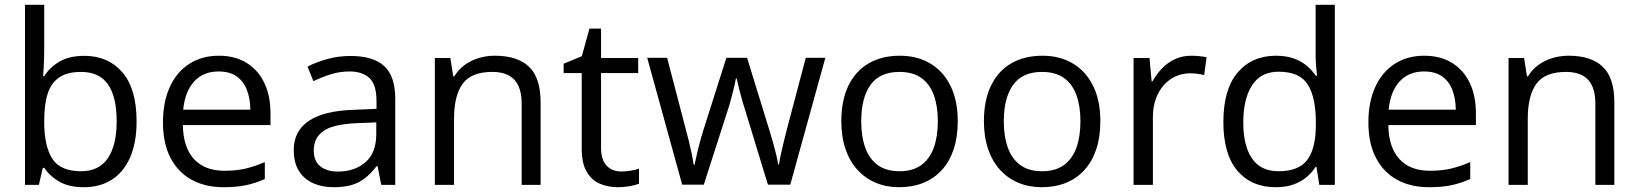

<svg xmlns="http://www.w3.org/2000/svg" viewBox="-20 -780 6912 810"><path d="M166.5 -759.8V-569.8Q166.5 -537.1 164.8 -506.3Q163.1 -475.6 162.1 -458.5H166.5Q188.5 -494.6 230 -519.5Q271.5 -544.4 335.9 -544.4Q436.5 -544.4 496.3 -474.9Q556.2 -405.3 556.2 -268.1Q556.2 -177.7 528.8 -115.7Q501.5 -53.7 451.7 -22Q401.9 9.8 334 9.8Q270.5 9.8 229.7 -13.9Q189 -37.6 167 -71.8H160.6L144 0H85.4V-759.8ZM322.8 -476.6Q264.6 -476.6 230.5 -453.9Q196.3 -431.2 181.4 -385.5Q166.5 -339.8 166.5 -270V-265.6Q166.5 -164.6 200.2 -111.1Q233.9 -57.6 322.8 -57.6Q397.5 -57.6 434.8 -112.3Q472.2 -167 472.2 -268.6Q472.2 -372.1 435.3 -424.3Q398.4 -476.6 322.8 -476.6Z M903.3 -544.9Q971.7 -544.9 1020.5 -514.6Q1069.3 -484.4 1095.2 -429.9Q1121.1 -375.5 1121.1 -302.7V-252.4H751.5Q752.9 -158.2 798.3 -108.9Q843.8 -59.6 926.3 -59.6Q977.1 -59.6 1016.1 -68.8Q1055.2 -78.1 1097.2 -96.2V-24.9Q1056.6 -6.8 1016.8 1.5Q977.1 9.8 922.9 9.8Q845.7 9.8 788.3 -21.7Q731 -53.2 699.2 -114.3Q667.5 -175.3 667.5 -263.7Q667.5 -350.1 696.5 -413.3Q725.6 -476.6 778.6 -510.7Q831.5 -544.9 903.3 -544.9ZM902.3 -478.5Q837.4 -478.5 798.8 -436Q760.3 -393.6 752.9 -317.4H1036.1Q1035.6 -365.2 1021.2 -401.6Q1006.8 -438 977.5 -458.3Q948.2 -478.5 902.3 -478.5Z M1459 -543.9Q1554.7 -543.9 1601.1 -501Q1647.5 -458 1647.5 -363.8V0H1588.4L1572.8 -79.1H1568.8Q1546.4 -49.8 1522 -30Q1497.6 -10.3 1465.6 -0.2Q1433.6 9.8 1387.2 9.8Q1338.4 9.8 1300.5 -7.3Q1262.7 -24.4 1241 -59.1Q1219.2 -93.8 1219.2 -147Q1219.2 -227.1 1282.7 -270Q1346.2 -313 1476.1 -316.9L1568.4 -320.8V-353.5Q1568.4 -422.9 1538.6 -450.7Q1508.8 -478.5 1454.6 -478.5Q1412.6 -478.5 1374.5 -466.3Q1336.4 -454.1 1302.2 -437.5L1277.3 -499Q1313.5 -517.6 1360.4 -530.8Q1407.2 -543.9 1459 -543.9ZM1567.4 -263.7 1485.8 -260.3Q1385.7 -256.3 1344.7 -227.5Q1303.7 -198.7 1303.7 -146Q1303.7 -100.1 1331.5 -78.1Q1359.4 -56.2 1405.3 -56.2Q1476.6 -56.2 1522 -95.7Q1567.4 -135.3 1567.4 -214.4Z M2067.9 -544.9Q2163.1 -544.9 2211.9 -498.3Q2260.7 -451.7 2260.7 -348.6V0H2180.7V-343.3Q2180.7 -410.2 2150.1 -443.4Q2119.6 -476.6 2056.6 -476.6Q1967.8 -476.6 1931.6 -426.3Q1895.5 -376 1895.5 -280.3V0H1814.5V-535.2H1879.9L1892.1 -458H1896.5Q1913.6 -486.3 1939.9 -505.6Q1966.3 -524.9 1999 -534.9Q2031.7 -544.9 2067.9 -544.9Z M2600.6 -56.6Q2620.6 -56.6 2641.6 -60.1Q2662.6 -63.5 2675.8 -68.4V-5.4Q2661.6 1 2636.5 5.4Q2611.3 9.8 2587.4 9.8Q2544.9 9.8 2510.3 -5.1Q2475.6 -20 2454.8 -55.7Q2434.1 -91.3 2434.1 -154.3V-471.7H2357.9V-511.2L2434.6 -543L2466.8 -659.2H2515.6V-535.2H2672.4V-471.7H2515.6V-156.7Q2515.6 -106.4 2538.8 -81.5Q2562 -56.6 2600.6 -56.6Z M3219.7 -1 3124.5 -312.5Q3118.2 -332.5 3112.5 -351.8Q3106.9 -371.1 3102.3 -388.9Q3097.7 -406.7 3094 -422.1Q3090.3 -437.5 3087.9 -448.7H3084.5Q3082.5 -437.5 3079.1 -422.1Q3075.7 -406.7 3071 -388.7Q3066.4 -370.6 3061 -350.8Q3055.7 -331.1 3048.8 -311L2949.2 -1H2857.9L2710.4 -536.1H2794.4L2871.6 -240.7Q2879.4 -211.4 2886.5 -182.9Q2893.6 -154.3 2898.7 -129.2Q2903.8 -104 2906.2 -85.4H2910.2Q2913.1 -97.7 2916.7 -114.7Q2920.4 -131.8 2925 -151.1Q2929.7 -170.4 2935.1 -189.7Q2940.4 -209 2945.8 -226.1L3044.4 -536.1H3131.8L3227.1 -226.6Q3234.4 -203.1 3241.5 -177.7Q3248.5 -152.3 3254.4 -128.7Q3260.3 -105 3262.7 -86.4H3266.6Q3268.6 -103 3273.9 -127.4Q3279.3 -151.9 3286.4 -181.2Q3293.5 -210.4 3301.3 -240.7L3379.4 -536.1H3461.9L3314 -1Z M4020.5 -268.6Q4020.5 -202.6 4003.4 -150.9Q3986.3 -99.1 3954.1 -63.5Q3921.9 -27.8 3876.2 -9Q3830.6 9.8 3772.9 9.8Q3719.2 9.8 3674.6 -9Q3629.9 -27.8 3597.4 -63.5Q3564.9 -99.1 3547.1 -150.9Q3529.3 -202.6 3529.3 -268.6Q3529.3 -356.4 3559.1 -418.2Q3588.9 -480 3644.3 -512.5Q3699.7 -544.9 3776.4 -544.9Q3849.6 -544.9 3904.5 -512.2Q3959.5 -479.5 3990 -417.7Q4020.5 -356 4020.5 -268.6ZM3613.3 -268.6Q3613.3 -204.1 3630.4 -156.7Q3647.5 -109.4 3683.1 -83.5Q3718.8 -57.6 3774.9 -57.6Q3830.6 -57.6 3866.5 -83.5Q3902.3 -109.4 3919.4 -156.7Q3936.5 -204.1 3936.5 -268.6Q3936.5 -332.5 3919.4 -379.2Q3902.3 -425.8 3866.7 -451.2Q3831.1 -476.6 3774.4 -476.6Q3690.9 -476.6 3652.1 -421.4Q3613.3 -366.2 3613.3 -268.6Z M4622.1 -268.6Q4622.1 -202.6 4605 -150.9Q4587.9 -99.1 4555.7 -63.5Q4523.4 -27.8 4477.8 -9Q4432.1 9.8 4374.5 9.8Q4320.8 9.8 4276.1 -9Q4231.4 -27.8 4199 -63.5Q4166.5 -99.1 4148.7 -150.9Q4130.9 -202.6 4130.9 -268.6Q4130.9 -356.4 4160.6 -418.2Q4190.4 -480 4245.8 -512.5Q4301.3 -544.9 4377.9 -544.9Q4451.2 -544.9 4506.1 -512.2Q4561 -479.5 4591.6 -417.7Q4622.1 -356 4622.1 -268.6ZM4214.8 -268.6Q4214.8 -204.1 4231.9 -156.7Q4249 -109.4 4284.7 -83.5Q4320.3 -57.6 4376.5 -57.6Q4432.1 -57.6 4468 -83.5Q4503.9 -109.4 4521 -156.7Q4538.1 -204.1 4538.1 -268.6Q4538.1 -332.5 4521 -379.2Q4503.9 -425.8 4468.3 -451.2Q4432.6 -476.6 4376 -476.6Q4292.5 -476.6 4253.7 -421.4Q4214.8 -366.2 4214.8 -268.6Z M5005.4 -544.9Q5021.5 -544.9 5039.1 -543.2Q5056.6 -541.5 5070.3 -538.6L5060.1 -463.4Q5046.9 -466.8 5030.8 -468.8Q5014.6 -470.7 5000.5 -470.7Q4968.3 -470.7 4939.7 -457.8Q4911.1 -444.8 4889.6 -420.7Q4868.2 -396.5 4856 -362.5Q4843.8 -328.6 4843.8 -287.1V0H4762.2V-535.2H4829.6L4838.4 -436.5H4841.8Q4858.4 -466.3 4881.8 -491Q4905.3 -515.6 4936.3 -530.3Q4967.3 -544.9 5005.4 -544.9Z M5361.3 9.8Q5259.8 9.8 5200.4 -59.6Q5141.1 -128.9 5141.1 -265.6Q5141.1 -403.8 5201.7 -474.4Q5262.2 -544.9 5362.8 -544.9Q5405.3 -544.9 5437 -533.7Q5468.8 -522.5 5491.7 -503.7Q5514.6 -484.9 5530.3 -460.9H5536.1Q5534.2 -476.1 5532.2 -502.4Q5530.3 -528.8 5530.3 -545.4V-759.8H5611.3V0H5545.9L5533.7 -76.2H5530.3Q5515.1 -52.2 5491.9 -32.7Q5468.8 -13.2 5436.8 -1.7Q5404.8 9.8 5361.3 9.8ZM5374 -57.6Q5460 -57.6 5495.6 -106.4Q5531.2 -155.3 5531.2 -251.5V-266.1Q5531.2 -368.2 5497.3 -422.9Q5463.4 -477.5 5374 -477.5Q5299.3 -477.5 5262.2 -420.2Q5225.1 -362.8 5225.1 -263.7Q5225.1 -165 5262 -111.3Q5298.8 -57.6 5374 -57.6Z M5988.8 -544.9Q6057.1 -544.9 6106 -514.6Q6154.8 -484.4 6180.7 -429.9Q6206.5 -375.5 6206.5 -302.7V-252.4H5836.9Q5838.4 -158.2 5883.8 -108.9Q5929.2 -59.6 6011.7 -59.6Q6062.5 -59.6 6101.6 -68.8Q6140.6 -78.1 6182.6 -96.2V-24.9Q6142.1 -6.8 6102.3 1.5Q6062.5 9.8 6008.3 9.8Q5931.2 9.8 5873.8 -21.7Q5816.4 -53.2 5784.7 -114.3Q5752.9 -175.3 5752.9 -263.7Q5752.9 -350.1 5782 -413.3Q5811 -476.6 5864 -510.7Q5917 -544.9 5988.8 -544.9ZM5987.8 -478.5Q5922.9 -478.5 5884.3 -436Q5845.7 -393.6 5838.4 -317.4H6121.6Q6121.1 -365.2 6106.7 -401.6Q6092.3 -438 6063 -458.3Q6033.7 -478.5 5987.8 -478.5Z M6597.7 -544.9Q6692.9 -544.9 6741.7 -498.3Q6790.5 -451.7 6790.5 -348.6V0H6710.4V-343.3Q6710.4 -410.2 6679.9 -443.4Q6649.4 -476.6 6586.4 -476.6Q6497.6 -476.6 6461.4 -426.3Q6425.3 -376 6425.3 -280.3V0H6344.2V-535.2H6409.7L6421.9 -458H6426.3Q6443.4 -486.3 6469.7 -505.6Q6496.1 -524.9 6528.8 -534.9Q6561.5 -544.9 6597.7 -544.9Z"/></svg>

Font: Wonky
Style: Regular
Weight: 400
Designer: Monotype Design Team
Foundry: Monotype Imaging Inc.
Version: Version 3.000